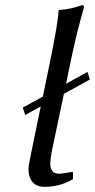

<svg xmlns="http://www.w3.org/2000/svg" viewBox="-20 -718 370 748"><path d="M320.8 -438 330.1 -408.2 229 -352.5 188 -158.2Q175.8 -101.1 175.8 -82Q175.8 -73.2 177 -66.7Q178.2 -60.1 181.6 -55.4Q185.1 -50.8 187.5 -47.9Q189.9 -44.9 196 -43.5Q202.1 -42 205.6 -41.5Q209 -41 218 -42Q227.1 -43 231 -43.5Q234.9 -43.9 245.8 -45.9Q256.8 -47.9 262.2 -48.8L264.2 -45.9V-20Q214.4 9.8 152.8 9.8Q123 9.8 106.9 -8.5Q90.8 -26.9 90.8 -61Q90.8 -72.3 110.8 -168L138.7 -303.2L78.1 -270L68.8 -298.8L147 -341.8L175.8 -481.9Q206.5 -630.9 208 -675.8L210.9 -679.2Q257.8 -682.1 299.8 -698.2Q307.6 -698.2 307.1 -688Q285.2 -616.2 259.8 -500L237.3 -391.6Z"/></svg>

Font: Linux Biolinum O
Style: Italic
Weight: 400
Italic angle: -12°
Designer: Philipp H. Poll
Foundry: Philipp H. Poll
Version: Version 1.1.3